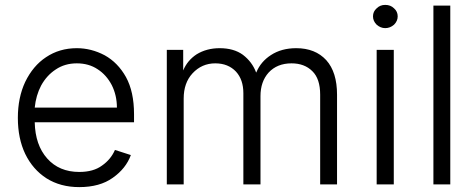

<svg xmlns="http://www.w3.org/2000/svg" viewBox="-20 -752 1941 785"><path d="M170 -23Q114 -59 83 -123Q53 -186 53 -270Q53 -353 83 -417Q115 -483 168 -518Q223 -555 294 -555Q353 -555 408 -526Q462 -496 495 -437Q528 -377 528 -285V-252H122Q124 -159 173 -104Q222 -49 304 -49Q362 -49 397 -75Q433 -100 450 -139L515 -118Q495 -63 441 -25Q388 13 304 13Q227 13 170 -23ZM437 -404Q415 -446 379 -469Q343 -493 294 -493Q245 -493 208 -468Q171 -444 148 -402Q127 -362 122 -312H458Q458 -362 437 -404Z M729 -548V-464Q746 -505 784 -530Q825 -555 878 -555Q936 -555 973 -528Q1011 -499 1027 -456H1028Q1046 -500 1088 -527Q1131 -555 1191 -555Q1269 -555 1314 -506Q1358 -457 1358 -365V2H1289V-365Q1289 -430 1257 -461Q1225 -493 1172 -493Q1113 -493 1078 -455Q1045 -418 1045 -359V2H975V-371Q975 -426 945 -459Q913 -493 860 -493Q805 -493 767 -452Q731 -413 731 -349V2H662V-548Z M1590 -548V2H1520V-548ZM1520 -651Q1505 -666 1505 -685Q1505 -705 1520 -718Q1534 -732 1555 -732Q1577 -732 1591 -718Q1606 -705 1606 -685Q1606 -666 1591 -651Q1575 -637 1555 -637Q1536 -637 1520 -651Z M1752 2V-729H1821V2Z"/></svg>

Font: Sinter Normal
Style: Regular
Weight: 350
Foundry: Adobe & rsms
Version: Version 1.000